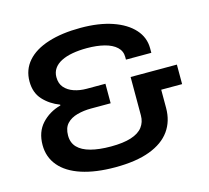

<svg xmlns="http://www.w3.org/2000/svg" viewBox="-102 -818 1032 950"><g transform="rotate(-15 413.5 -343.5)"><path d="M376 12Q276 12 204 -11.5Q132 -35 94 -80Q56 -125 56 -187Q56 -254 94.5 -296Q133 -338 192 -354V-358Q142 -377 108.5 -413.5Q75 -450 75 -508Q75 -568 112.5 -611Q150 -654 220.5 -676.5Q291 -699 387 -699Q481 -699 549.5 -675.5Q618 -652 656 -610Q694 -568 694 -512V-489H564V-503Q564 -533 542 -553.5Q520 -574 481 -584Q442 -594 391 -594Q351 -594 317.5 -588Q284 -582 259.5 -569.5Q235 -557 222 -538Q209 -519 209 -494Q209 -461 227 -440.5Q245 -420 274.5 -410Q304 -400 339 -400H435V-300H334Q297 -300 263.5 -291Q230 -282 210 -260.5Q190 -239 190 -200Q190 -163 212.5 -139.5Q235 -116 278 -104.5Q321 -93 382 -93Q445 -93 485.5 -106Q526 -119 545 -144Q564 -169 564 -203V-400H801V-300H694V-207Q694 -139 659 -90Q624 -41 553.5 -14.5Q483 12 376 12Z"/></g></svg>

Font: Archivo SemiBold SemiExpanded
Style: Regular
Weight: 600
Width: 6
Version: Version 2.001